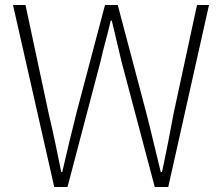

<svg xmlns="http://www.w3.org/2000/svg" viewBox="-20 -748 889 768"><path d="M197 0 32 -728H82L174 -297Q188 -238 200.5 -179Q213 -120 225 -60H229Q243 -120 257 -179Q271 -238 286 -297L400 -728H451L565 -297Q580 -239 594 -179.5Q608 -120 623 -60H628Q641 -120 652.5 -179Q664 -238 675 -297L768 -728H816L653 0H599L466 -502Q456 -546 446.5 -584.5Q437 -623 427 -666H423Q413 -623 402.5 -584.5Q392 -546 382 -502L250 0Z"/></svg>

Font: Noto Sans TC ExtraLight
Style: Regular
Weight: 250
Designer: Ryoko NISHIZUKA  (kana, bopomofo & ideographs); Paul D. Hunt (Latin, Greek & Cyrillic); Sandoll Communications , Soo-you
Foundry: Adobe
Version: Version 2.004-H2;hotconv 1.0.118;makeotfexe 2.5.65603